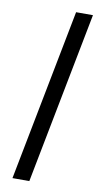

<svg xmlns="http://www.w3.org/2000/svg" viewBox="-92 -813 458 896"><g transform="rotate(10 137.0 -365.0)"><path d="M35.3 42 193.3 -772H273.2L115.2 42Z"/></g></svg>

Font: Savate ExtraLight
Style: Italic
Weight: 200
Italic angle: -11°
Designer: Max Esnée
Foundry: Plomb Type
Version: Version 2.000